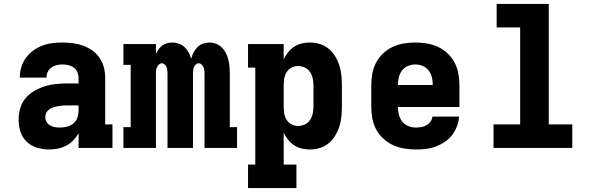

<svg xmlns="http://www.w3.org/2000/svg" viewBox="-20 -755 3040 980"><path d="M231 8Q200 8 169.5 -1Q139 -10 116.5 -31.5Q94 -53 84.5 -83Q75 -113 75 -144Q75 -173 83 -201.5Q91 -230 109.5 -252.5Q128 -275 153.5 -290Q179 -305 207 -314Q235 -323 264 -326Q293 -329 322 -329H381V-357Q381 -372 375 -386.5Q369 -401 356.5 -410Q344 -419 329 -422.5Q314 -426 298 -426Q283 -426 268.5 -422.5Q254 -419 242 -410Q230 -401 223.5 -387.5Q217 -374 217 -359H81Q81 -385 88.5 -411Q96 -437 111.5 -458.5Q127 -480 148.5 -496Q170 -512 194.5 -521.5Q219 -531 245.5 -534.5Q272 -538 298 -538Q325 -538 352 -534.5Q379 -531 404 -522Q429 -513 451.5 -497Q474 -481 489 -458.5Q504 -436 510.5 -410Q517 -384 517 -357V-120H554V0H381V-75Q370 -55 354 -38.5Q338 -22 318 -11.5Q298 -1 275.5 3.5Q253 8 231 8ZM286 -104Q304 -104 322 -108.5Q340 -113 354 -124.5Q368 -136 374.5 -153.5Q381 -171 381 -189V-217H322Q310 -217 298.5 -216Q287 -215 275.5 -213Q264 -211 253 -207.5Q242 -204 232.5 -197.5Q223 -191 217 -180.5Q211 -170 211 -159Q211 -145 217.5 -133.5Q224 -122 235.5 -115Q247 -108 260 -106Q273 -104 286 -104Z M610 0V-106H647V-424H610V-530H776V-480Q782 -493 790 -504Q798 -515 809 -523Q820 -531 833.5 -534.5Q847 -538 860 -538Q877 -538 893.5 -532Q910 -526 922.5 -514Q935 -502 943 -487Q951 -472 956 -455Q960 -472 968 -487Q976 -502 987.5 -514Q999 -526 1015.5 -532Q1032 -538 1049 -538Q1066 -538 1083 -531.5Q1100 -525 1112.5 -512.5Q1125 -500 1133 -484Q1141 -468 1145.5 -450.5Q1150 -433 1151.5 -415.5Q1153 -398 1153 -380V-106H1190V0H1024V-380Q1024 -388 1023 -396.5Q1022 -405 1018.5 -412.5Q1015 -420 1008.5 -426Q1002 -432 994 -432Q986 -432 979.5 -426Q973 -420 970 -412.5Q967 -405 966 -396.5Q965 -388 965 -380V0H835V-380Q835 -388 834 -396.5Q833 -405 830 -412.5Q827 -420 820.5 -426Q814 -432 806 -432Q798 -432 791.5 -426Q785 -420 781.5 -412.5Q778 -405 777 -396.5Q776 -388 776 -380V0Z M1246 205V85H1283V-410H1246V-530H1428V-452Q1437 -471 1450.5 -488Q1464 -505 1481.5 -516.5Q1499 -528 1519.5 -533Q1540 -538 1562 -538Q1587 -538 1612 -530.5Q1637 -523 1657 -506.5Q1677 -490 1690.5 -468Q1704 -446 1712 -421.5Q1720 -397 1722.5 -371.5Q1725 -346 1725 -320V-210Q1725 -184 1722.5 -158.5Q1720 -133 1712 -108.5Q1704 -84 1690.5 -62Q1677 -40 1657 -23.5Q1637 -7 1612 0.5Q1587 8 1562 8Q1540 8 1519.5 3Q1499 -2 1481.5 -13.5Q1464 -25 1450.5 -42Q1437 -59 1428 -78V85H1493V205ZM1501 -112Q1519 -112 1535.5 -119.5Q1552 -127 1562 -142Q1572 -157 1576 -174.5Q1580 -192 1580 -210V-320Q1580 -338 1576 -355.5Q1572 -373 1562 -388Q1552 -403 1535.5 -410.5Q1519 -418 1501 -418Q1484 -418 1468 -409.5Q1452 -401 1443 -386.5Q1434 -372 1431 -354.5Q1428 -337 1428 -320V-210Q1428 -193 1431 -175.5Q1434 -158 1443 -143.5Q1452 -129 1468 -120.5Q1484 -112 1501 -112Z M2103 8Q2073 8 2043 3Q2013 -2 1986 -14.5Q1959 -27 1936.5 -47.5Q1914 -68 1900 -94.5Q1886 -121 1880.5 -150.5Q1875 -180 1875 -210V-320Q1875 -350 1880.5 -379.5Q1886 -409 1899.5 -435Q1913 -461 1935 -482Q1957 -503 1984 -515.5Q2011 -528 2040.5 -533Q2070 -538 2100 -538Q2130 -538 2159.5 -533Q2189 -528 2216 -515.5Q2243 -503 2265 -482Q2287 -461 2300.5 -435Q2314 -409 2319.5 -379.5Q2325 -350 2325 -320V-209H2011Q2011 -189 2016 -169.5Q2021 -150 2033 -134.5Q2045 -119 2064 -111.5Q2083 -104 2103 -104Q2117 -104 2131 -106.5Q2145 -109 2157 -116Q2169 -123 2177.5 -134.5Q2186 -146 2187 -160H2323Q2322 -135 2312.5 -110.5Q2303 -86 2287.5 -65.5Q2272 -45 2250 -30.5Q2228 -16 2204 -7Q2180 2 2154.5 5Q2129 8 2103 8ZM2011 -321H2189Q2189 -341 2184.5 -360Q2180 -379 2168.5 -394.5Q2157 -410 2138.5 -418Q2120 -426 2100 -426Q2080 -426 2061.5 -418Q2043 -410 2031.5 -394.5Q2020 -379 2015.5 -359.5Q2011 -340 2011 -321Z M2499 0V-120H2635V-615H2515V-735H2781V-120H2901V0Z"/></svg>

Font: Iosevka Slab Heavy Extended
Style: Regular
Weight: 900
Width: 7
Monospace: yes
Designer: Belleve Invis
Foundry: Belleve Invis
Version: Version 11.1.0; ttfautohint (v1.8.3)